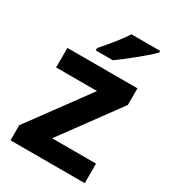

<svg xmlns="http://www.w3.org/2000/svg" viewBox="-175 -804 802 897"><g transform="rotate(30 226.5 -355.5)"><path d="M425.3 0H24.9V-81.5L259.8 -401.4H39.1V-506.8H417V-417L188.5 -105.5H425.3ZM159.7 -563V-575.2Q237.8 -665.5 266.6 -711.4H421.4V-702.1Q397.9 -678.2 341.1 -631.8Q284.2 -585.4 252 -563Z"/></g></svg>

Font: Bpm'online Open Sans
Style: Bold
Weight: 700
Foundry: Ascender Corporation
Version: Version 1.10